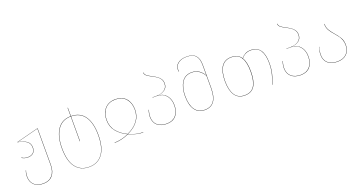

<svg xmlns="http://www.w3.org/2000/svg" viewBox="-43 -1530 4761 2520"><g transform="rotate(-20 2337.5 -270.0)"><path d="M419 -517V-7Q419 88 373 140.5Q327 193 243 193Q161 193 115.5 149.5Q70 106 70 33Q70 -13 84 -51L88 -50Q74 -14 74 33Q74 105 118 147Q162 189 243 189Q325 189 370 137.5Q415 86 415 -7V-514L112 -436Q187 -424 231.5 -393Q276 -362 276 -302Q276 -252 247 -226.5Q218 -201 170 -201Q123 -201 86 -225L88 -229Q106 -217 124.5 -211Q143 -205 170 -205Q216 -205 244 -229Q272 -253 272 -302Q272 -361 228 -391.5Q184 -422 108 -435V-438L415 -517Z M881 -518V-635H885V-518Q1012 -517 1076 -424Q1140 -331 1140 -163Q1140 13 1073 103Q1006 193 884 193Q762 193 695 104Q628 15 628 -162Q628 -327 692.5 -422Q757 -517 881 -518ZM884 190Q1005 190 1070.5 101Q1136 12 1136 -163Q1136 -330 1073 -421.5Q1010 -513 885 -514V-456V-168H881V-456V-514Q759 -513 695.5 -419Q632 -325 632 -162Q632 15 698 102.5Q764 190 884 190Z M1507 -527Q1602 -527 1654 -467.5Q1706 -408 1706 -311Q1706 -134 1509 -41Q1557 -18 1608.5 -6.5Q1660 5 1704 5L1705 9Q1661 9 1608.5 -3.5Q1556 -16 1506 -39Q1456 -15 1403 -3Q1350 9 1305 9V5Q1349 5 1401 -6.5Q1453 -18 1501 -41Q1414 -82 1359.5 -148Q1305 -214 1305 -311Q1305 -407 1359 -467Q1413 -527 1507 -527ZM1505 -43Q1702 -134 1702 -311Q1702 -406 1651 -464.5Q1600 -523 1507 -523Q1414 -523 1361.5 -464Q1309 -405 1309 -311Q1309 -215 1363.5 -149Q1418 -83 1505 -43Z M2212 -188Q2212 -96 2165.5 -43.5Q2119 9 2035 9Q1951 9 1903 -33.5Q1855 -76 1855 -151Q1855 -198 1872 -246H1876Q1859 -200 1859 -151Q1859 -77 1906 -36Q1953 5 2035 5Q2117 5 2162.5 -46.5Q2208 -98 2208 -188Q2208 -275 2161.5 -327.5Q2115 -380 2034 -380H1974V-383H2034Q2097 -383 2141 -413Q2185 -443 2185 -501Q2185 -537 2168 -563Q2151 -589 2126.5 -605.5Q2102 -622 2063 -642Q2018 -665 1995 -683.5Q1972 -702 1970 -730L1974 -731Q1976 -704 1998 -686Q2020 -668 2065 -645Q2105 -624 2129.5 -607Q2154 -590 2171.5 -564Q2189 -538 2189 -501Q2189 -443 2147 -413.5Q2105 -384 2047 -382Q2123 -379 2167.5 -326Q2212 -273 2212 -188Z M2742 -558V-235Q2742 9 2567 9Q2476 9 2428.5 -58.5Q2381 -126 2381 -252Q2381 -370 2428 -443.5Q2475 -517 2570 -517Q2629 -517 2672.5 -486Q2716 -455 2738 -411V-558Q2738 -643 2700.5 -686.5Q2663 -730 2577 -730Q2503 -730 2459.5 -696.5Q2416 -663 2416 -610Q2416 -597 2419 -582H2415Q2412 -597 2412 -610Q2412 -665 2456.5 -699Q2501 -733 2577 -733Q2664 -733 2703 -688.5Q2742 -644 2742 -558ZM2738 -235V-405Q2714 -451 2671 -482Q2628 -513 2570 -513Q2477 -513 2431 -441Q2385 -369 2385 -252Q2385 -127 2431.5 -61Q2478 5 2567 5Q2653 5 2695.5 -54.5Q2738 -114 2738 -235Z M3572 -282Q3572 -201 3555.5 -134Q3539 -67 3512 0H3508Q3535 -67 3551.5 -135Q3568 -203 3568 -282Q3568 -399 3527 -460.5Q3486 -522 3397 -522Q3316 -522 3265 -457Q3306 -391 3306 -262Q3306 -128 3263 -59.5Q3220 9 3123 9Q3031 9 2985.5 -60.5Q2940 -130 2940 -258Q2940 -389 2986.5 -458Q3033 -527 3125 -527Q3218 -527 3263 -461Q3288 -491 3320 -508.5Q3352 -526 3397 -526Q3572 -526 3572 -282ZM3301 -262Q3301 -391 3260 -457Q3219 -523 3125 -523Q3035 -523 2989.5 -455Q2944 -387 2944 -258Q2944 -131 2988 -63Q3032 5 3123 5Q3218 5 3259.5 -62Q3301 -129 3301 -262Z M4083 -188Q4083 -96 4036.5 -43.5Q3990 9 3906 9Q3822 9 3774 -33.5Q3726 -76 3726 -151Q3726 -198 3743 -246H3747Q3730 -200 3730 -151Q3730 -77 3777 -36Q3824 5 3906 5Q3988 5 4033.5 -46.5Q4079 -98 4079 -188Q4079 -275 4032.5 -327.5Q3986 -380 3905 -380H3845V-383H3905Q3968 -383 4012 -413Q4056 -443 4056 -501Q4056 -537 4039 -563Q4022 -589 3997.5 -605.5Q3973 -622 3934 -642Q3889 -665 3866 -683.5Q3843 -702 3841 -730L3845 -731Q3847 -704 3869 -686Q3891 -668 3936 -645Q3976 -624 4000.5 -607Q4025 -590 4042.5 -564Q4060 -538 4060 -501Q4060 -443 4018 -413.5Q3976 -384 3918 -382Q3994 -379 4038.5 -326Q4083 -273 4083 -188Z M4507 -350Q4551 -300 4573.5 -259.5Q4596 -219 4596 -160Q4596 -82 4548 -36.5Q4500 9 4418 9Q4336 9 4287 -33Q4238 -75 4238 -150Q4238 -180 4243 -204.5Q4248 -229 4258 -257H4261Q4251 -228 4246.5 -203.5Q4242 -179 4242 -150Q4242 -76 4290 -35.5Q4338 5 4418 5Q4499 5 4545.5 -39.5Q4592 -84 4592 -160Q4592 -201 4580 -233.5Q4568 -266 4551 -290Q4534 -314 4504 -348Q4463 -393 4442.5 -430Q4422 -467 4422 -517H4426Q4426 -468 4446 -432.5Q4466 -397 4507 -350Z"/></g></svg>

Font: FiraGO Four
Style: Regular
Weight: 100
Designer: bBox Type
Foundry: bBox Type GmbH
Version: Version 1.001